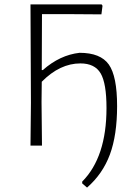

<svg xmlns="http://www.w3.org/2000/svg" viewBox="-20 -659 624 869"><path d="M118 0 120 -194 118 -639H440L444 -633L439 -594L300 -595H170L169 -342H174Q251 -410 340 -420Q435 -420 472.5 -367Q510 -314 510 -179Q510 -48 477.5 40Q445 128 374 190L352 171V163Q462 52 462 -170Q462 -282 435.5 -327Q409 -372 344 -372Q251 -372 169 -289L168 -197L170 0Z"/></svg>

Font: Alegreya Sans SC Light
Style: Regular
Weight: 300
Designer: Juan Pablo del Peral
Foundry: Huerta Tipografica
Version: Version 2.007